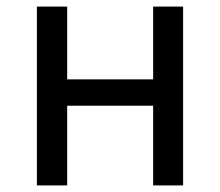

<svg xmlns="http://www.w3.org/2000/svg" viewBox="-20 -563 669 583"><path d="M92 0H184V-242H445V0H536V-543H445V-322H184V-543H92Z"/></svg>

Font: Source Han Sans JP
Style: Regular
Weight: 400
Designer: Ryoko NISHIZUKA 西塚涼子 (kana, bopomofo & ideographs); Paul D. Hunt (Latin, Greek & Cyrillic); Sandoll Communications 산돌커뮤니
Foundry: Adobe
Version: Version 2.004;hotconv 1.0.118;makeotfexe 2.5.65603